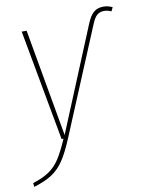

<svg xmlns="http://www.w3.org/2000/svg" viewBox="-96 -628 672 884"><g transform="rotate(-10 240.5 -186.0)"><path d="M-10 177Q38 162 67.5 141.5Q97 121 117.5 89Q138 57 163 0H154L59 -519H82L171 -16L372 -503Q386 -537 403.5 -552Q421 -567 449 -567Q471 -567 491 -557L482 -539Q466 -547 449 -547Q429 -547 416 -536Q403 -525 392 -498L184 1Q158 64 134 100Q110 136 77.5 157.5Q45 179 -8 195Z"/></g></svg>

Font: Fira Sans Condensed Thin
Style: Italic
Weight: 250
Width: 3
Italic angle: -8°
Designer: Carrois Corporate & Edenspiekermann AG
Foundry: Carrois Corporate GbR & Edenspiekermann AG
Version: Version 4.203